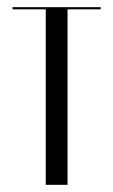

<svg xmlns="http://www.w3.org/2000/svg" viewBox="-20 -515 315 535"><path d="M260.6 -495H14.9V-489H107.5V0H168.2V-489H260.6Z"/></svg>

Font: Moniqa Black
Style: Regular
Weight: 900
Designer: Rajesh Rajput
Foundry: Rajesh Rajput
Version: Version 1.000